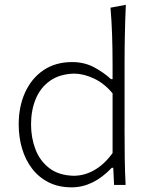

<svg xmlns="http://www.w3.org/2000/svg" viewBox="-20 -782 629 812"><path d="M292.5 -38.6Q229 -40 189 -70.6Q148.9 -101.1 130.1 -150.1Q111.3 -199.2 111.3 -255.9Q111.3 -315.4 131.1 -363.5Q150.9 -411.6 191.7 -440.4Q232.4 -469.2 294.4 -470.7Q334.5 -470.2 377.9 -449.7Q421.4 -429.2 456.1 -387.2V-134.8Q422.4 -87.9 380.6 -63.5Q338.9 -39.1 292.5 -38.6ZM283.2 10.3Q374 10.3 452.6 -72.3H459L462.4 0H511.2Q508.3 -57.1 507.6 -110.1Q506.8 -163.1 506.8 -226.1V-507.8Q506.8 -574.2 508.1 -636.5Q509.3 -698.7 512.2 -761.7L447.3 -749.5Q452.1 -693.4 454.1 -633.3Q456.1 -573.2 456.1 -507.8V-447.3H449.2Q420.9 -474.1 379.2 -496.8Q337.4 -519.5 285.2 -519.5Q214.4 -519.5 163.8 -485.1Q113.3 -450.7 86.2 -391.1Q59.1 -331.5 59.1 -255.9Q59.1 -202.1 73.2 -154.1Q87.4 -106 115.5 -69.1Q143.6 -32.2 185.5 -11Q227.5 10.3 283.2 10.3Z"/></svg>

Font: Pinar-VF-FD
Style: Regular
Weight: 300
Designer: Amin Abedi
Version: Version 3.0